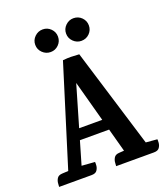

<svg xmlns="http://www.w3.org/2000/svg" viewBox="-159 -1006 977 1117"><g transform="rotate(-20 330.0 -447.0)"><path d="M178 -71 259 -65Q260 -60 259 -44Q258 -28 248.5 -14Q239 0 214 0H13Q14 -5 14.5 -20.5Q15 -36 24 -51Q33 -66 57 -67L96 -69ZM574 -71 645 -65Q646 -60 645 -44Q644 -28 634.5 -14Q625 0 600 0H366Q367 -5 367.5 -20.5Q368 -36 377 -51Q386 -66 410 -67L439 -69ZM172 -281H444V-214H172ZM455 -13 290 -620 338 -619 157 0H73L286 -685Q316 -688 336.5 -687.5Q357 -687 387 -685L582 -48ZM236 -754Q207 -754 186 -774.5Q165 -795 165 -824Q165 -853 186 -873.5Q207 -894 236 -894Q265 -894 285.5 -873.5Q306 -853 306 -824Q306 -795 285.5 -774.5Q265 -754 236 -754ZM426 -754Q398 -754 377 -774.5Q356 -795 356 -824Q356 -853 377 -873.5Q398 -894 426 -894Q456 -894 476.5 -873.5Q497 -853 497 -824Q497 -795 476.5 -774.5Q456 -754 426 -754Z"/></g></svg>

Font: Karma Variable Light
Style: Regular
Weight: 300
Designer: Joana Correia
Foundry: Indian Type Foundry
Version: Version 3.000